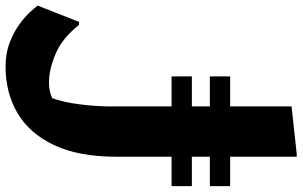

<svg xmlns="http://www.w3.org/2000/svg" viewBox="-252 -586 1059 672"><g transform="rotate(90 277.0 -250.5)"><path d="M29 2Q74 60 129 83.5Q184 107 230 107Q248 107 260.5 104Q273 101 285 96Q299 58 306.5 1Q314 -56 314 -112V-742L480 -760H490V-128Q490 4 449 90Q408 176 337 217.5Q266 259 175 259Q128 259 91.5 245Q55 231 28 211.5Q1 192 -15.5 174Q-32 156 -39 147L18 2ZM209 -456V-527H593V-456ZM209 -322V-393H593V-322Z"/></g></svg>

Font: Kufam
Style: Bold Italic
Weight: 700
Italic angle: -11°
Designer: Artur Schmal
Foundry: Original Type
Version: Version 1.301; ttfautohint (v1.8.3)